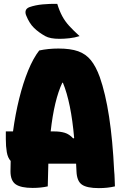

<svg xmlns="http://www.w3.org/2000/svg" viewBox="-20 -960 640 989"><path d="M226 0Q191 8 148 8Q88 8 61 -10.5Q34 -29 34 -78Q34 -104 35 -131Q20 -147 15 -176.5Q10 -206 10 -243V-283H47Q59 -372 79 -452.5Q99 -533 125 -596.5Q151 -660 182 -700Q229 -710 281 -710Q343 -710 382.5 -696Q422 -682 448 -650Q474 -618 494 -563Q553 -395 568 -80Q570 -61 570.5 -40.5Q571 -20 572 0Q535 9 489 9Q428 9 402 -9Q376 -27 374 -77Q373 -98 372 -117H229Q227 -62 226 0ZM261 -283Q290 -283 313.5 -276Q337 -269 357 -247L362 -249Q354 -341 339.5 -412Q325 -483 304 -534H301Q259 -445 241 -283ZM275 -940Q286 -904 300.5 -877Q315 -850 337 -826Q359 -802 390 -774Q365 -766 337.5 -763Q310 -760 287 -760Q238 -760 213 -774Q179 -793 155 -816.5Q131 -840 115 -880Q109 -894 112.5 -905.5Q116 -917 131 -923Q162 -934 200.5 -937.5Q239 -941 275 -940Z"/></svg>

Font: Recursive Mn Csl St Blk
Style: Regular
Weight: 900
Monospace: yes
Version: Version 1.079;hotconv 1.0.112;makeotfexe 2.5.65598; ttfautoh